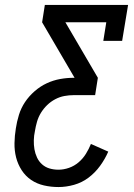

<svg xmlns="http://www.w3.org/2000/svg" viewBox="-20 -755 540 775"><path d="M216 0Q186 0 157.5 -6.5Q129 -13 106 -28.5Q83 -44 67.5 -68Q52 -92 45 -119.5Q38 -147 38.5 -177Q39 -207 44 -237Q48 -264 56.5 -291.5Q65 -319 81 -343Q97 -367 120 -387Q143 -407 169 -419Q195 -431 222.5 -436Q250 -441 278 -441H281L150 -665L161 -735H497L473 -590H397L409 -665H244L375 -441L364 -371H278Q259 -371 240 -367.5Q221 -364 203 -354.5Q185 -345 170.5 -331Q156 -317 145.5 -300Q135 -283 129.5 -264Q124 -245 121 -226Q117 -208 116.5 -189Q116 -170 119 -152.5Q122 -135 129.5 -119Q137 -103 150 -91.5Q163 -80 180 -75Q197 -70 216 -70Q237 -70 258.5 -77.5Q280 -85 297.5 -100Q315 -115 327 -134.5Q339 -154 347 -174L417 -143Q404 -113 384 -85.5Q364 -58 337.5 -38Q311 -18 279 -9Q247 0 216 0Z"/></svg>

Font: Iosevka Gothic
Style: Italic
Weight: 400
Italic angle: -9°
Monospace: yes
Designer: Belleve Invis
Foundry: Belleve Invis
Version: Version 15.5.1; ttfautohint (v1.8.4)